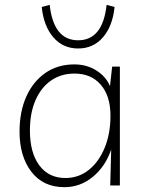

<svg xmlns="http://www.w3.org/2000/svg" viewBox="-20 -769 599 796"><path d="M477 -493V0H437L441 -149Q417 -79 365 -36Q313 7 247 7Q159 7 110 -57Q61 -121 61 -223Q61 -306 89 -368.5Q117 -431 168 -466.5Q219 -502 288 -502Q340 -502 380 -476.5Q420 -451 436 -412L445 -493ZM289 -464Q233 -464 191.5 -435Q150 -406 127 -353Q104 -300 104 -228Q104 -136 143 -83.5Q182 -31 251 -31Q306 -31 348 -64.5Q390 -98 414 -156.5Q438 -215 438 -289Q438 -371 398 -417.5Q358 -464 289 -464ZM422 -749 455 -740Q447 -661 407 -614.5Q367 -568 304 -568Q241 -568 201 -614.5Q161 -661 153 -740L186 -749Q202 -602 304 -602Q406 -602 422 -749Z"/></svg>

Font: Livvic ExtraLight
Style: Regular
Weight: 275
Designer: Jacques Le Bailly, Baron von Fonthausen
Version: Version 1.001; ttfautohint (v1.8.2)